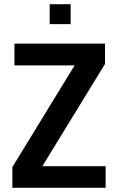

<svg xmlns="http://www.w3.org/2000/svg" viewBox="-20 -896 562 916"><path d="M39 0V-99L336 -584H49V-688H481V-591L182 -103H484V0ZM217 -781V-876H317V-781Z"/></svg>

Font: Saira Semi Condensed Medium
Style: Regular
Weight: 500
Width: 4
Designer: Hector Gatti with collaboration of the Omnibus-Type team
Foundry: Omnibus-Type
Version: Version 1.001; ttfautohint (v1.8)